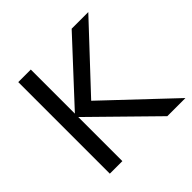

<svg xmlns="http://www.w3.org/2000/svg" viewBox="-148 -698 834 834"><g transform="rotate(-45 269.0 -281.0)"><path d="M72.9 0H150V-270.8L426 0H537.5L239.6 -281.2L503.1 -562.5H401L150 -291.7V-562.5H72.9Z"/></g></svg>

Font: Manrope3
Style: Regular
Weight: 400
Width: 4
Designer: Mikhail Sharanda
Foundry: Mikhail Sharanda
Version: Version 3.000;PS 003.000;hotconv 1.0.88;makeotf.lib2.5.64775